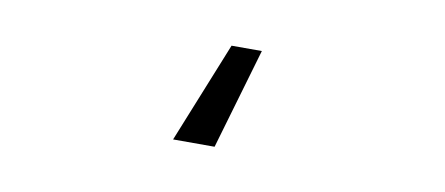

<svg xmlns="http://www.w3.org/2000/svg" viewBox="-37 -245 1074 463"><g transform="rotate(10 500.0 -13.5)"><path d="M502 110.4H400.4L500 -136.7H574.2Z"/></g></svg>

Font: Gen Shin Gothic Monospace Normal
Style: Regular
Weight: 350
Designer: [Source Han Sans]
Ryoko NISHIZUKA  (kana & ideographs); Paul D. Hunt (Latin, Greek & Cyrillic); Wenlong ZHANG  (bopomofo
Version: Version 1.002.20150607